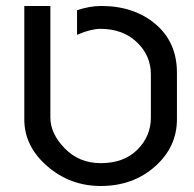

<svg xmlns="http://www.w3.org/2000/svg" viewBox="-20 -620 648 640"><path d="M315.9 -76.2Q393.1 -76.2 438 -121.1Q482.9 -166 482.9 -228V-372.1Q482.9 -435.1 436 -479.5Q389.6 -523.9 314 -523.9Q299.3 -523.9 280.3 -519Q261.2 -514.2 249 -508.8L236.8 -503.9V-585.9Q279.3 -600.1 316.9 -600.1Q427.7 -600.1 499 -539.1Q569.8 -478.5 569.8 -377.9V-222.2Q569.8 -130.4 497.1 -65.4Q423.3 0 315.9 0Q213.9 0 137.7 -65.9Q61 -132.3 61 -222.2V-600.1H147.9V-228Q147.9 -174.8 195.8 -125.5Q243.7 -76.2 315.9 -76.2Z"/></svg>

Font: Miedinger*
Style: Book
Weight: 400
Version: Version 001.000